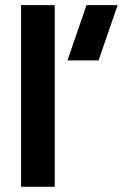

<svg xmlns="http://www.w3.org/2000/svg" viewBox="-20 -718 472 738"><path d="M190.4 -698.2V0H61V-698.2ZM432.1 -698.2 358.9 -485.8H239.3L312.5 -698.2Z"/></svg>

Font: SansationBold
Style: Bold
Weight: 700
Designer: Bernd Montag
Version: Version 1.301